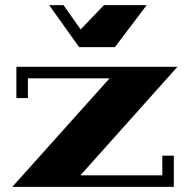

<svg xmlns="http://www.w3.org/2000/svg" viewBox="-20 -730 741 750"><path d="M614 -122H659V0H28L408 -424H89V-347H44V-469H673L294 -45H614ZM172 -710H228L295 -615L386 -710H553L429 -546H289Z"/></svg>

Font: Geostar Fill
Style: Regular
Weight: 400
Designer: Joe Prince
Foundry: Joe Prince
Version: Version 1.002